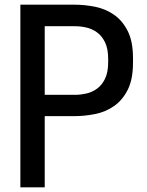

<svg xmlns="http://www.w3.org/2000/svg" viewBox="-20 -800 626 820"><path d="M171 0H67V-780H298Q342 -780 386.5 -771Q431 -762 467 -737Q503 -712 525.5 -667.5Q548 -623 548 -552V-532Q548 -461 525.5 -416.5Q503 -372 467 -347Q431 -322 386.5 -313Q342 -304 298 -304H171ZM301 -395Q324 -395 348.5 -400.5Q373 -406 394 -421Q415 -436 428.5 -463.5Q442 -491 442 -535V-548Q442 -592 428.5 -619.5Q415 -647 394 -662Q373 -677 348.5 -682.5Q324 -688 301 -688H171V-395Z"/></svg>

Font: Cooper Hewitt
Style: Regular
Weight: 707
Designer: Village Type and Design LLC
Foundry: Cooper Hewitt Smithsonian Design Museum
Version: 1.000